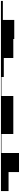

<svg xmlns="http://www.w3.org/2000/svg" viewBox="1790 -2210 420 4040"><g transform="rotate(90 2000.0 -190.0)"><path d="M0 -40Q0 -40 0 -40Q0 -40 0 -40V0Q0 0 0 0Q0 0 0 0H400Q400 0 400 0Q400 0 400 0V-40Q400 -40 400 -40Q400 -40 400 -40Z M400 -280Q400 -280 400 -280Q400 -280 400 -280Q400 -280 400 -280V0Q400 0 400 0Q400 0 400 0Q400 0 400 0H800Q800 0 800 0Q800 0 800 0Q800 0 800 0V-280Q800 -280 800 -280Q800 -280 800 -280Q800 -280 800 -280Z M800 -260Q800 -260 800 -260Q800 -260 800 -260Q800 -260 800 -260V0Q800 0 800 0Q800 0 800 0Q800 0 800 0H1200Q1200 0 1200 0Q1200 0 1200 0Q1200 0 1200 0V-260Q1200 -260 1200 -260Q1200 -260 1200 -260Q1200 -260 1200 -260Z M1200 -60Q1200 -60 1200 -60Q1200 -60 1200 -60V0Q1200 0 1200 0Q1200 0 1200 0H1600Q1600 0 1600 0Q1600 0 1600 0V-60Q1600 -60 1600 -60Q1600 -60 1600 -60Z M1600 -10Q1600 -10 1600 -10Q1600 -10 1600 -10V0Q1600 0 1600 0Q1600 0 1600 0H2000Q2000 0 2000 0Q2000 0 2000 0V-10Q2000 -10 2000 -10Q2000 -10 2000 -10Z M2000 -260Q2000 -260 2000 -260Q2000 -260 2000 -260Q2000 -260 2000 -260V0Q2000 0 2000 0Q2000 0 2000 0Q2000 0 2000 0H2400Q2400 0 2400 0Q2400 0 2400 0Q2400 0 2400 0V-260Q2400 -260 2400 -260Q2400 -260 2400 -260Q2400 -260 2400 -260Z M2400 -260Q2400 -260 2400 -260Q2400 -260 2400 -260Q2400 -260 2400 -260V0Q2400 0 2400 0Q2400 0 2400 0Q2400 0 2400 0H2800Q2800 0 2800 0Q2800 0 2800 0Q2800 0 2800 0V-260Q2800 -260 2800 -260Q2800 -260 2800 -260Q2800 -260 2800 -260Z M2800 -10Q2800 -10 2800 -10Q2800 -10 2800 -10V0Q2800 0 2800 0Q2800 0 2800 0H3200Q3200 0 3200 0Q3200 0 3200 0V-10Q3200 -10 3200 -10Q3200 -10 3200 -10Z M3200 -380Q3200 -380 3200 -380Q3200 -380 3200 -380Q3200 -380 3200 -380V0Q3200 0 3200 0Q3200 0 3200 0Q3200 0 3200 0H3600Q3600 0 3600 0Q3600 0 3600 0Q3600 0 3600 0V-380Q3600 -380 3600 -380Q3600 -380 3600 -380Q3600 -380 3600 -380Z M3600 -160Q3600 -160 3600 -160Q3600 -160 3600 -160V0Q3600 0 3600 0Q3600 0 3600 0H4000Q4000 0 4000 0Q4000 0 4000 0V-160Q4000 -160 4000 -160Q4000 -160 4000 -160Z"/></g></svg>

Font: Wavefont
Style: Regular
Weight: 400
Monospace: yes
Version: Version 3.003